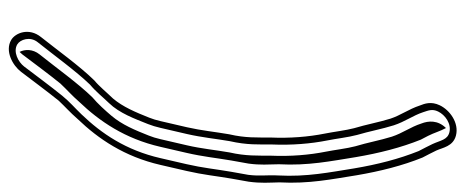

<svg xmlns="http://www.w3.org/2000/svg" viewBox="-323 -488 1031 425"><g transform="rotate(90 192.5 -275.5)"><path d="M243.4 68.2C287.7 22 326.7 -35.5 345 -115L358.4 -173C366.9 -209.7 369.6 -238.7 375.4 -272.4L382.2 -310.6C385.9 -337.9 384.2 -355 383.7 -378.6C387.3 -444.2 376.5 -495.1 367.9 -549.8C359.1 -601.5 346.7 -650.9 328.7 -695.3L320.3 -711.5C317.5 -716.8 315.2 -721.5 313.2 -725.8C306.6 -740.2 304.2 -763 279.9 -769.3C252.2 -776.4 223.6 -755.8 213 -733.3C204 -714.3 209.3 -700.1 213.6 -689.2C221.6 -664.8 235.4 -646.5 242.6 -624.4C250.3 -599.9 255.8 -570 263.8 -543.6C268.4 -526.6 272 -497.1 275.7 -479C282.9 -442.9 286.3 -401.8 284.4 -358.5C284.2 -328.4 285.6 -303.5 277.4 -268L277.3 -267.8L277.3 -267.6C271.8 -236.1 269 -206 261.7 -174L248 -115C246 -106 243.4 -97.8 240.4 -90.2C228.2 -59.5 216.5 -32 198.2 -10.3C184.9 3.4 170.5 21 158.1 31.1C125.8 64 90.1 114.2 62 149.3C40.5 176.1 52.9 206.1 68.4 215.2C92.9 229.6 124.8 212 138.9 193.5C154.7 172.9 183.8 133.5 202.9 110C216.7 95.3 228.3 85.5 243.4 68.2ZM191.7 102.5C172.1 126.6 142.9 166 127.3 186.5C117.2 199.7 94.7 211.4 78.3 201.8C67.6 195.5 59.9 173.5 73.3 156.7C101.7 121.3 137.4 71.7 167.2 40.9C183.7 27 195.7 11.5 208.2 -1.3C230.5 -24.3 242.8 -57.9 254.7 -87.8C258 -96.2 260.8 -105.3 263 -115L276.7 -174C284.3 -207.1 287.2 -238.1 292.4 -268.2C301.3 -307.4 299.6 -332.3 299.8 -361.5C301.7 -405.4 298.2 -447.9 290.8 -485C287.2 -502.5 283.8 -531.6 278.7 -550.4C270.9 -576.4 265.5 -605.9 257.4 -631.6C249.4 -656.3 235.7 -674.2 228.4 -696.5C224.7 -708.1 220.5 -716.6 226.8 -729.7C234.2 -745.4 254.1 -759.6 273 -754.7C289.7 -750.4 290.5 -735.4 298.9 -717.2C301 -712.8 303.4 -707.9 306.2 -702.5L314.4 -686.7C332 -642.9 344.1 -595.1 352.7 -544.2C361.4 -489.3 371.8 -439.5 368.4 -376C367 -351 370.3 -335.1 367 -309.5L360.2 -271.5C354.3 -237.1 351.6 -208.5 343.4 -173L330 -115C312.5 -38.9 275.8 15.1 233.3 59.4C218.2 75.2 205.5 85.5 191.7 102.5ZM205.6 64.5C248.7 19.4 287 -36.7 305 -115L318.4 -173C326.8 -209.2 329.5 -238.1 335.3 -272.1L342.1 -310.1C345.7 -336.7 344 -353.2 343.6 -377.4C347.1 -442.7 336.5 -492.7 327.8 -547.6C319.1 -598.9 306.8 -647.7 289.1 -691.5L280.8 -707.4C273.9 -720.8 270.5 -734.3 263.4 -747.2C245.7 -729.2 247.1 -708.6 253.5 -692.4C261.1 -668.8 274.8 -651.1 282.5 -627.4C290.4 -602.3 295.8 -572.6 303.8 -546.4C308.6 -528.5 312.1 -499.3 315.7 -481.4C323 -444.8 326.5 -403.2 324.6 -359.6C324.3 -330 325.7 -304.3 317.4 -268C311.9 -236.6 309.2 -206.5 301.7 -174L288 -115C285.9 -105.8 283.3 -97.2 280.1 -89.3C267.9 -58.5 256.2 -30.4 236.4 -6.9C224.9 6.7 209.3 24 195.2 35.7C164.8 66.8 128.6 117.3 100.4 152.4C88.3 167.5 88.9 184.9 94.9 196.7C96.9 194.8 98.8 192.7 100.4 190.6C116.2 169.8 144.8 131.1 164.8 106.5C180 90.3 190.5 81.8 205.6 64.5Z"/></g></svg>

Font: HoneyBee
Style: BlurIt
Weight: 700
Foundry: Cannot Into Space Fonts
Version: Version 0.89